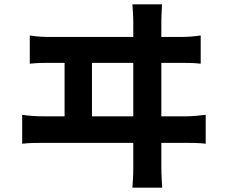

<svg xmlns="http://www.w3.org/2000/svg" viewBox="-20 -810 1040 883"><path d="M403 -275V-521H593V-275ZM722 -275V-521H810C832 -521 874 -521 903 -517V-647C877 -643 845 -640 810 -640H722V-712C722 -725 723 -749 725 -790H589C592 -744 593 -726 593 -712V-640H216C185 -640 149 -641 117 -647V-517C151 -521 186 -521 216 -521H277V-275H180C150 -275 114 -277 82 -282V-149C115 -153 150 -153 180 -153H593V-40C593 -30 593 -2 589 53H726C722 -4 722 -34 722 -42V-153H833C856 -153 898 -153 926 -149V-282C900 -279 868 -275 833 -275Z"/></svg>

Font: Source Han Sans SC Bold
Style: Regular
Weight: 700
Designer: Ryoko NISHIZUKA (kana & ideographs); Paul D. Hunt (Latin, Greek & Cyrillic); Wenlong ZHANG (bopomofo); Sandoll Communica
Foundry: Adobe Systems Incorporated
Version: Version 1.001;PS 1.001;hotconv 1.0.78;makeotf.lib2.5.61930